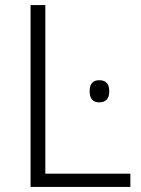

<svg xmlns="http://www.w3.org/2000/svg" viewBox="-20 -734 555 754"><path d="M100 0V-714H158V-52H492V0ZM370 -419Q409 -419 409 -376Q409 -332 370 -332Q332 -332 332 -376Q332 -419 370 -419Z"/></svg>

Font: BC Sans Light
Style: Regular
Weight: 300
Designer: Monotype Design Team
Foundry: Monotype Imaging Inc.
Version: Version 2.000;GOOG;noto-source:20170915:90ef993387c0